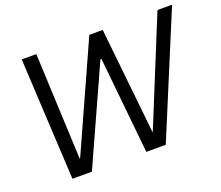

<svg xmlns="http://www.w3.org/2000/svg" viewBox="-116 -869 1196 1038"><g transform="rotate(-20 481.5 -350.0)"><path d="M135 0H247L498 -555H504L560 0H672L963 -700H879L630 -90H628L564 -700H487L212 -90H209L182 -700H98Z"/></g></svg>

Font: Fixel Display
Style: Italic
Weight: 400
Italic angle: -10°
Designer: AlfaBravo + MacPaw
Foundry: Kyrylo Tkachov, Marchela Mozhyna, Serhii Makarenko, Maria Weinstein, Zakhar Kryvoshyya
Version: Version 1.210;Glyphs 3.2 (3217)